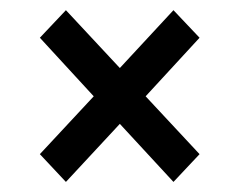

<svg xmlns="http://www.w3.org/2000/svg" viewBox="-20 -529 474 381"><path d="M110.8 -508.8 217.8 -394 324.2 -508.8 376 -454.1 269 -337.9 376 -223.1 324.2 -168 217.8 -283.2 110.8 -168 59.1 -223.1 166 -337.9 59.1 -454.1Z"/></svg>

Font: LT Wave Text
Style: Regular
Weight: 400
Designer: Daniel Lyons
Version: Version 2.5 (Glyphs App)